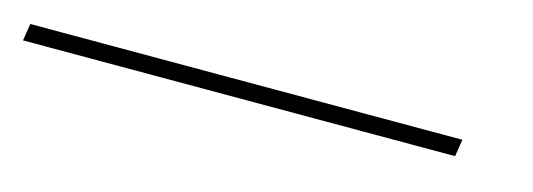

<svg xmlns="http://www.w3.org/2000/svg" viewBox="-76 -14 572 206"><g transform="rotate(15 210.0 89.5)"><path d="M425 80 422 99H-58L-55 80Z"/></g></svg>

Font: Bitter Thin
Style: Italic
Weight: 100
Italic angle: -9°
Designer: Sol Matas, and Bitter project Authors
Foundry: Sol Matas
Version: Version 2.002